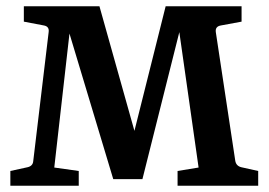

<svg xmlns="http://www.w3.org/2000/svg" viewBox="-20 -592 856 612"><path d="M730 -79Q733 -63 749 -59L803 -47V0H546V-47L613 -58L544 -543H565L434 -21H341L184 -543H208L153 -58L231 -47V0H13V-47L68 -59Q85 -63 86 -79L135 -489Q138 -508 119 -511L56 -523V-572H297L427 -109H392L508 -572H750V-523L685 -511Q665 -508 668 -489Z"/></svg>

Font: Rasa SemiBold
Style: Regular
Weight: 600
Designer: Anna Giedrys (Yrsa+Rasa design), David Brezina (Yrsa art-direction, Rasa art-direction, design)
Foundry: Rosetta Type Foundry
Version: Version 2.004